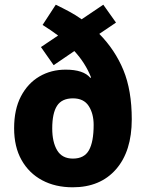

<svg xmlns="http://www.w3.org/2000/svg" viewBox="-20 -786 621 816"><path d="M217 -766Q246 -752 274 -737Q302 -722 327 -704L419 -766L473 -690L402 -642Q469 -574 504.5 -488Q540 -402 540 -279Q540 -143 473 -66.5Q406 10 289 10Q215 10 159 -20Q103 -50 71.5 -106Q40 -162 40 -241Q40 -321 69 -376.5Q98 -432 147.5 -461Q197 -490 259 -490Q335 -490 364 -455L367 -457Q343 -518 296 -569L208 -509L154 -586L227 -635Q212 -646 195.5 -657.5Q179 -669 161 -680ZM290 -368Q243 -368 222.5 -336.5Q202 -305 202 -240Q202 -182 223 -147Q244 -112 290 -112Q338 -112 358 -147.5Q378 -183 378 -255Q378 -303 357 -335.5Q336 -368 290 -368Z"/></svg>

Font: Noto Sans Tamil SemiCondensed ExtraBold
Style: Regular
Weight: 800
Width: 4
Designer: Jelle Bosma - Monotype Design Team
Foundry: Monotype Imaging Inc.
Version: Version 2.004; ttfautohint (v1.8.4.7-5d5b)